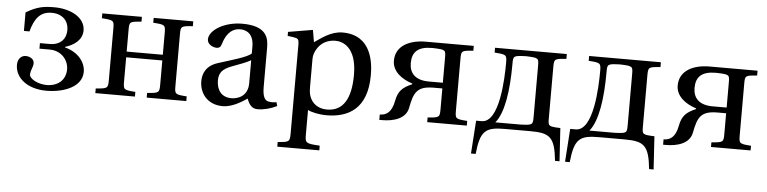

<svg xmlns="http://www.w3.org/2000/svg" viewBox="-43 -681 4417 1106"><g transform="rotate(5 2165.0 -128.0)"><path d="M47 -123C47 -50 115 11 229 11C331 11 434 -30 434 -116C434 -171 392 -227 314 -247V-250C369 -267 412 -300 412 -354C412 -426 331 -472 233 -472C175 -472 135 -467 70 -428V-321H102C123 -398 155 -439 221 -439C284 -439 319 -399 319 -348C319 -299 289 -259 224 -259H168V-227H227C296 -227 337 -175 337 -122C337 -60 292 -22 227 -22C176 -22 127 -50 127 -73C127 -101 142 -116 142 -140C142 -165 117 -178 93 -178C68 -178 47 -158 47 -123Z M511 0H740V-27C672 -32 670 -34 670 -82V-221H879V-82C879 -34 876 -32 808 -27V0H1037V-27C969 -32 967 -34 967 -82V-379C967 -427 969 -428 1037 -433V-461H808V-433C876 -428 879 -427 879 -379V-254H670V-379C670 -427 672 -428 740 -433V-461H511V-433C579 -428 582 -427 582 -379V-82C582 -34 579 -32 511 -27Z M1113 -122C1113 -52 1160 11 1248 11C1303 11 1358 -25 1388 -45C1401 -10 1417 11 1450 11C1485 11 1525 1 1561 -17L1555 -39C1542 -36 1521 -35 1507 -39C1490 -43 1474 -60 1474 -119V-347C1474 -402 1462 -472 1320 -472C1214 -472 1130 -417 1130 -365C1130 -335 1165 -321 1183 -321C1203 -321 1208 -331 1213 -347C1234 -417 1272 -439 1310 -439C1347 -439 1389 -420 1389 -345V-306C1365 -282 1274 -258 1200 -234C1132 -213 1113 -166 1113 -122ZM1208 -135C1208 -179 1228 -202 1281 -222C1319 -236 1368 -254 1389 -267V-134C1389 -58 1331 -39 1294 -39C1236 -39 1208 -80 1208 -135Z M1582 189V216H1825V189C1746 184 1740 182 1740 134V-10C1760 1 1805 11 1848 11C1975 11 2083 -47 2083 -241C2083 -308 2071 -472 1900 -472C1831 -472 1777 -426 1740 -402L1728 -472L1586 -448V-425L1622 -420C1646 -416 1652 -412 1652 -378V134C1652 182 1648 184 1582 189ZM1740 -148V-302C1740 -326 1745 -338 1753 -355C1775 -398 1814 -421 1864 -421C1902 -421 1986 -397 1986 -235C1986 -97 1942 -22 1848 -22C1799 -22 1762 -47 1747 -90C1741 -107 1740 -126 1740 -148Z M2154 11H2170C2238 11 2307 -10 2319 -73C2336 -160 2351 -201 2450 -201H2500V-82C2500 -34 2498 -32 2430 -27V0H2659V-27C2591 -32 2589 -34 2589 -82V-379C2589 -427 2591 -428 2659 -433V-461H2381C2290 -461 2208 -424 2208 -336C2208 -273 2265 -233 2325 -214V-210C2270 -186 2246 -164 2235 -106C2222 -36 2189 -20 2154 -20ZM2306 -331C2306 -394 2339 -428 2419 -428H2430C2500 -425 2500 -424 2500 -376V-234H2419C2339 -234 2306 -274 2306 -331Z M2697 158H2724C2738 21 2768 0 2881 0H3026C3139 0 3169 21 3183 158H3209L3197 -33C3127 -36 3126 -37 3126 -85V-379C3126 -427 3129 -428 3197 -433V-461H2782V-433C2850 -428 2853 -427 2853 -379C2853 -290 2845 -33 2742 -33H2710ZM2821 -33C2871 -92 2890 -225 2890 -376C2890 -424 2891 -425 2961 -428H2967C3037 -425 3038 -424 3038 -376V-85C3038 -37 3037 -36 2967 -33Z M3241 158H3268C3282 21 3312 0 3425 0H3570C3683 0 3713 21 3727 158H3753L3741 -33C3671 -36 3670 -37 3670 -85V-379C3670 -427 3673 -428 3741 -433V-461H3326V-433C3394 -428 3397 -427 3397 -379C3397 -290 3389 -33 3286 -33H3254ZM3365 -33C3415 -92 3434 -225 3434 -376C3434 -424 3435 -425 3505 -428H3511C3581 -425 3582 -424 3582 -376V-85C3582 -37 3581 -36 3511 -33Z M3795 11H3811C3879 11 3948 -10 3960 -73C3977 -160 3992 -201 4091 -201H4141V-82C4141 -34 4139 -32 4071 -27V0H4300V-27C4232 -32 4230 -34 4230 -82V-379C4230 -427 4232 -428 4300 -433V-461H4022C3931 -461 3849 -424 3849 -336C3849 -273 3906 -233 3966 -214V-210C3911 -186 3887 -164 3876 -106C3863 -36 3830 -20 3795 -20ZM3947 -331C3947 -394 3980 -428 4060 -428H4071C4141 -425 4141 -424 4141 -376V-234H4060C3980 -234 3947 -274 3947 -331Z"/></g></svg>

Font: erewhon
Style: Regular
Weight: 400
Version: Version 1.0.0